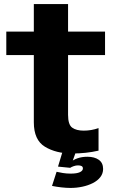

<svg xmlns="http://www.w3.org/2000/svg" viewBox="-20 -748 584 945"><path d="M335 7.5Q403 7.5 465 -6.5V-117.5Q429.5 -105 392.5 -105Q355.5 -105 335.2 -119.8Q315 -134.5 315 -183V-477H497V-592.5H315V-728H146.5V-592.5H11V-477H146.5V-146Q146.5 -59 201.2 -25.8Q256 7.5 335 7.5ZM327 177Q356.5 177 385 171Q413.5 165 436.8 153.2Q460 141.5 473.8 123.8Q487.5 106 487.5 83.5Q487.5 53.5 466.2 38.5Q445 23.5 410 23.5Q383 23.5 361.2 31.2Q339.5 39 328.5 50L325.5 78Q332 73.5 342.8 69.8Q353.5 66 364 66Q375.5 66 381.8 69.5Q388 73 388 81Q388 92.5 373 99.5Q358 106.5 327.5 106.5Q307.5 106.5 289.2 103.5Q271 100.5 258.5 97.5L236 167Q258 171.5 281.8 174.2Q305.5 177 327 177ZM325.5 78 353.5 -0.5H287.5L265.5 72Z"/></svg>

Font: Anybody UltraCondensed Thin
Style: Bold
Weight: 700
Version: Version 1.111